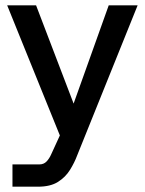

<svg xmlns="http://www.w3.org/2000/svg" viewBox="-20 -504 548 724"><path d="M27 200V116H128Q145 116 155.5 105Q166 94 173 78L246 -81L390 -484H499L271 82Q261 109 244 136.5Q227 164 198.5 182Q170 200 123 200ZM220 42 7 -484H116L278 -60Z"/></svg>

Font: SUSE Medium
Style: Regular
Weight: 500
Designer: Rene Bieder
Foundry: SUSE
Version: Version 1.000